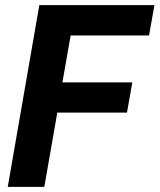

<svg xmlns="http://www.w3.org/2000/svg" viewBox="-20 -731 624 751"><path d="M476.6 -290.5H204.1L153.3 0H10.3L133.8 -710.9H584L563 -592.3H256.3L224.1 -408.7H497.6Z"/></svg>

Font: RobotoInd
Style: Bold Italic
Weight: 700
Italic angle: -12°
Designer: Google
Version: Version 2.001150; 2014